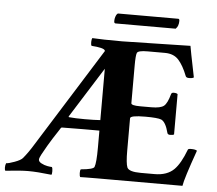

<svg xmlns="http://www.w3.org/2000/svg" viewBox="-76 -829 1009 891"><g transform="rotate(5 429.0 -383.0)"><path d="M423.8 -732.4Q423.8 -743.2 426.8 -752Q429.7 -760.7 433.1 -764.6Q436.5 -768.6 438.5 -768.6H718.8Q724.6 -768.6 724.6 -758.8Q724.6 -747.1 721.2 -737.8Q717.8 -728.5 713.9 -725.6L710.9 -721.7H429.7Q429.7 -721.7 425.8 -723.6Q423.8 -726.6 423.8 -732.4ZM399.4 -268.6V-507.8L252 -273.4Q251 -269.5 252.9 -269.5Q282.2 -266.6 327.1 -266.6Q373 -266.6 399.4 -268.6ZM468.8 -641.6Q492.2 -641.6 630.4 -645Q768.6 -648.4 786.1 -648.4Q787.1 -638.7 814.5 -503.9Q809.6 -499 792 -499Q779.3 -499 776.4 -506.8Q757.8 -554.7 734.9 -580.1Q711.9 -605.5 670.9 -605.5H589.8Q545.9 -605.5 541 -593.8Q536.1 -582 536.1 -534.2V-359.4Q536.1 -348.6 578.1 -348.6H629.9Q672.9 -348.6 688.5 -361.3Q704.1 -374 715.8 -417Q717.8 -424.8 727.5 -424.8Q741.2 -424.8 746.1 -419.9V-232.4Q742.2 -228.5 728.5 -228.5Q716.8 -228.5 714.8 -236.3Q702.1 -286.1 680.7 -295.9Q664.1 -302.7 606.4 -302.7Q536.1 -302.7 536.1 -289.1V-137.7Q536.1 -80.1 543.9 -60.5Q552.7 -41 607.4 -41H671.9Q730.5 -41 762.7 -73.2Q791 -101.6 815.4 -166Q816.4 -171.9 829.1 -171.9Q852.5 -171.9 858.4 -166Q810.5 -31.2 805.7 2H473.6Q441.4 2 408.7 2Q376 2 354.5 2.4Q333 2.9 329.1 2.9Q326.2 -2 325.7 -15.1Q325.2 -28.3 329.1 -33.2Q386.7 -38.1 391.6 -49.8Q399.4 -69.3 399.4 -141.6V-219.7H322.3Q260.7 -219.7 226.6 -218.8Q220.7 -218.8 218.8 -213.9Q180.7 -156.2 165 -128.9Q133.8 -76.2 131.8 -64.5Q129.9 -52.7 144.5 -44.9Q159.2 -37.1 173.3 -34.7Q187.5 -32.2 194.3 -32.2Q198.2 -27.3 198.2 -13.2Q198.2 1 195.3 3.9Q128.9 -3.9 86.9 -3.9Q50.8 -3.9 -19.5 3.9Q-22.5 0 -22.5 -11.2Q-22.5 -22.5 -18.6 -31.2Q-7.8 -31.2 20.5 -41.5Q48.8 -51.8 57.6 -62.5Q82 -91.8 105.5 -130.9L392.6 -589.8Q392.6 -591.8 391.6 -592.8Q385.7 -604.5 329.1 -608.4Q325.2 -613.3 325.7 -626.5Q326.2 -639.6 329.1 -644.5Q373 -641.6 468.8 -641.6Z"/></g></svg>

Font: Crimson
Style: Bold
Weight: 700
Version: Version 0.8 ; ttfautohint (v1.00) -l 8 -r 50 -G 200 -x 14 -D